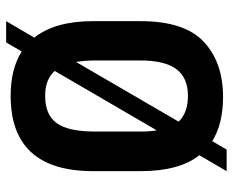

<svg xmlns="http://www.w3.org/2000/svg" viewBox="-88 -668 775 640"><g transform="rotate(-90 300.0 -347.5)"><path d="M495 -621Q550 -553 550 -425V-267Q550 -121 481.5 -56.5Q413 8 297 8Q208 8 150 -28L122 20H50L103 -71Q50 -138 50 -267V-425Q50 -700 301 -700Q391 -700 449 -663L479 -715H550ZM186 -213 384 -553Q356 -585 301 -585Q238 -585 210 -546.5Q182 -508 182 -418V-269Q182 -234 186 -213ZM414 -482 215 -140Q245 -109 301 -109Q361 -109 390 -147.5Q419 -186 419 -269V-418Q419 -450 414 -482Z"/></g></svg>

Font: D-DIN
Style: DIN-Bold
Weight: 700
Designer: Charles Nix
Foundry: Datto Inc.
Version: Version 1.00